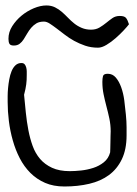

<svg xmlns="http://www.w3.org/2000/svg" viewBox="-20 -677 496 697"><path d="M7.8 -306.6V-328.1Q7.8 -341.8 9.3 -357.4Q10.7 -373 13.7 -389.2Q16.6 -405.3 22 -418.5Q27.3 -431.6 36.1 -439.9Q44.9 -448.2 57.6 -448.2Q65.4 -448.2 69.3 -443.8Q73.2 -439.5 75.2 -432.1Q77.1 -424.8 77.1 -418V-405.3Q77.1 -394.5 76.7 -386.7Q76.2 -378.9 75.2 -370.6Q74.2 -362.3 72.3 -353.5Q70.3 -344.7 67.4 -333Q70.3 -301.8 73.7 -268.6Q77.1 -235.4 83 -204.6Q88.9 -173.8 98.6 -147Q108.4 -120.1 125.5 -100.1Q142.6 -80.1 168.9 -67.9Q195.3 -55.7 233.4 -55.7Q252 -55.7 274.4 -58.1Q296.9 -60.5 318.4 -67.4Q339.8 -74.2 356.9 -87.9Q374 -101.6 379.9 -124Q379.9 -127.9 380.4 -138.7Q380.9 -149.4 380.9 -161.6Q380.9 -173.8 381.3 -184.6Q381.8 -195.3 381.8 -200.2Q381.8 -223.6 377 -246.6Q372.1 -269.5 366.2 -291.5Q360.4 -313.5 356 -335Q351.6 -356.4 351.6 -379.9Q351.6 -392.6 354 -400.9Q356.4 -409.2 371.1 -409.2Q388.7 -409.2 400.4 -395.5Q412.1 -381.8 419.9 -360.4Q427.7 -338.9 431.2 -312.5Q434.6 -286.1 437 -260.7Q439.5 -235.4 439.5 -214.8V-185.5Q439.5 -134.8 422.4 -99.1Q405.3 -63.5 375.5 -41.5Q345.7 -19.5 304.2 -9.8Q262.7 0 213.9 0Q173.8 0 143.6 -13.2Q113.3 -26.4 90.3 -49.3Q67.4 -72.3 51.8 -102.5Q36.1 -132.8 26.4 -167.5Q16.6 -202.1 12.2 -237.8Q7.8 -273.4 7.8 -306.6ZM139.6 -598.6Q123 -598.6 112.3 -592.3Q101.6 -585.9 93.3 -576.2Q85 -566.4 78.6 -555.2Q72.3 -543.9 65.9 -534.2Q59.6 -524.4 51.3 -518.1Q43 -511.7 30.3 -511.7Q17.6 -511.7 14.2 -518.1Q10.7 -524.4 10.7 -536.1Q10.7 -560.5 24.4 -582Q38.1 -603.5 58.1 -620.1Q78.1 -636.7 102.5 -647Q127 -657.2 148.4 -657.2Q166 -657.2 179.7 -650.4Q193.4 -643.6 204.6 -633.8Q215.8 -624 226.6 -612.8Q237.3 -601.6 249.5 -591.8Q261.7 -582 276.9 -575.7Q292 -569.3 310.5 -569.3Q328.1 -569.3 341.3 -577.1Q354.5 -585 365.7 -594.2Q377 -603.5 388.2 -611.3Q399.4 -619.1 415 -619.1Q431.6 -619.1 437.5 -611.8Q443.4 -604.5 448.2 -588.9Q442.4 -581.1 429.2 -566.9Q416 -552.7 399.9 -538.6Q383.8 -524.4 366.7 -514.2Q349.6 -503.9 335.9 -503.9Q310.5 -503.9 289.1 -511.2Q267.6 -518.6 249 -528.8Q230.5 -539.1 214.8 -551.3Q199.2 -563.5 185.5 -573.7Q171.9 -584 160.6 -591.3Q149.4 -598.6 139.6 -598.6Z"/></svg>

Font: Swanky and Moo Moo Cyrillic
Style: Regular
Weight: 400
Designer: Kimberly Geswein; Denis Ignatov
Foundry: Kimberly Geswein; Denis Ignatov
Version: Version 1.003 June 27, 2018